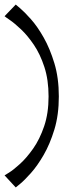

<svg xmlns="http://www.w3.org/2000/svg" viewBox="-20 -623 321 842"><path d="M49 199 0 146Q0 146 19.5 134Q39 122 68 95.5Q97 69 125.5 28.5Q154 -12 173.5 -69Q193 -126 193 -200Q193 -273 174.5 -329.5Q156 -386 128.5 -426.5Q101 -467 72.5 -494Q44 -521 23.5 -535Q3 -549 0 -552L49 -603Q49 -603 68 -587Q87 -571 115.5 -539Q144 -507 171.5 -458.5Q199 -410 218.5 -345.5Q238 -281 238 -200Q238 -119 218.5 -55Q199 9 171.5 56.5Q144 104 115.5 136Q87 168 68 183.5Q49 199 49 199Z"/></svg>

Font: Darker Grotesque Light Medium
Style: Regular
Weight: 500
Version: Version 1.000;gftools[0.9.28]